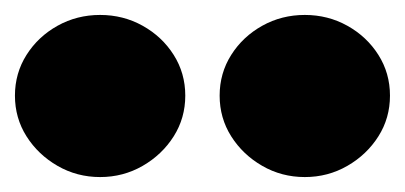

<svg xmlns="http://www.w3.org/2000/svg" viewBox="-61 -809 542 257"><path d="M73 -572Q42 -572 16 -587Q-10 -602 -25.5 -626.5Q-41 -651 -41 -681Q-41 -711 -25.5 -735.5Q-10 -760 16 -774.5Q42 -789 73 -789Q104 -789 130 -774.5Q156 -760 171.5 -735.5Q187 -711 187 -681Q187 -651 171.5 -626.5Q156 -602 130 -587Q104 -572 73 -572ZM347 -572Q316 -572 290 -587Q264 -602 248.5 -626.5Q233 -651 233 -681Q233 -711 248.5 -735.5Q264 -760 290 -774.5Q316 -789 347 -789Q378 -789 404 -774.5Q430 -760 445.5 -735.5Q461 -711 461 -681Q461 -651 445.5 -626.5Q430 -602 404 -587Q378 -572 347 -572Z"/></svg>

Font: REM Black
Style: Regular
Weight: 900
Designer: Octavio Pardo
Foundry: Ashler Design
Version: Version 1.005;gftools[0.9.28]